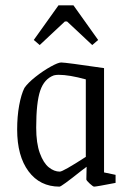

<svg xmlns="http://www.w3.org/2000/svg" viewBox="-20 -687 482 716"><path d="M44 -204Q44 -253 51.5 -294Q59 -335 71 -359Q84 -378 112.5 -400.5Q141 -423 169 -438.5Q197 -454 208 -454Q225 -454 368 -433V-44L411 -35V-5Q339 9 331 9Q327 9 314.5 -2.5Q302 -14 302 -18L303 -65L283 -50Q209 9 202 9Q129 9 86.5 -48Q44 -105 44 -204ZM300 -102V-391Q238 -408 199 -408Q189 -408 181 -406Q145 -393 130 -349Q115 -305 115 -211Q115 -153 128.5 -116Q142 -79 162 -63Q182 -47 203 -47Q215 -47 300 -102ZM106 -538 198 -667H254L346 -538L324 -519L230 -607H222L128 -519Z"/></svg>

Font: Grenze Light
Style: Regular
Weight: 300
Designer: Renata Polastri
Foundry: Omnibus-Type
Version: Version 1.002; ttfautohint (v1.8)